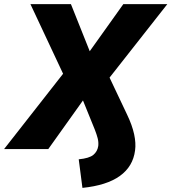

<svg xmlns="http://www.w3.org/2000/svg" viewBox="-75 -725 834 934"><path d="M326 189 308 50Q359 45 379 28.5Q399 12 403 -15Q405 -34 400 -53Q395 -72 386 -95L317 -265H349L160 0H-55L256 -397L255 -317L73 -705H270L373 -447H341L525 -705H739L434 -317L435 -396L543 -168Q568 -116 577.5 -72Q587 -28 582 7Q572 85 508 131Q444 177 326 189Z"/></svg>

Font: Nunito Sans 10pt SemiCondensed Black
Style: Italic
Weight: 900
Width: 4
Italic angle: -9°
Designer: Vernon Adams
Foundry: Vernon Adams
Version: Version 3.101;gftools[0.9.27]